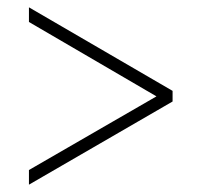

<svg xmlns="http://www.w3.org/2000/svg" viewBox="-20 -620 550 524"><path d="M59 -116V-156L407 -357L59 -560V-600L451 -372V-343Z"/></svg>

Font: Noto Serif Armenian SemiCondensed ExtraLight
Style: Regular
Weight: 200
Width: 4
Designer: Monotype Design Team
Foundry: Monotype Imaging Inc.
Version: Version 2.008; ttfautohint (v1.8.4.7-5d5b)